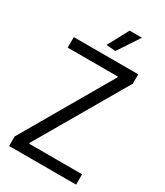

<svg xmlns="http://www.w3.org/2000/svg" viewBox="-227 -1029 967 1122"><g transform="rotate(30 256.5 -468.0)"><path d="M30 -64 378 -664V-669H39V-740H474V-677L125 -76V-70H482V0H30ZM228 -796 303 -936H386L290 -791Z"/></g></svg>

Font: Encode Sans Condensed
Style: Regular
Weight: 400
Designer: Pablo Impallari, Andres Torresi
Foundry: Pablo Impallari, Andres Torresi
Version: Version 1.000; ttfautohint (v1.00) -l 8 -r 50 -G 200 -x 14 -